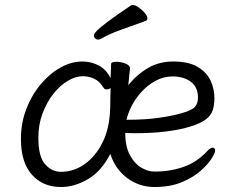

<svg xmlns="http://www.w3.org/2000/svg" viewBox="-20 -733 940 771"><path d="M565 -649Q516 -631 467.5 -614Q419 -597 385 -577Q379 -574 374 -574Q367 -574 362 -579Q357 -584 357 -591Q357 -597 369 -609.5Q381 -622 413.5 -646.5Q446 -671 507 -712Q509 -713 513 -713Q523 -713 536.5 -703.5Q550 -694 561 -681.5Q572 -669 572 -659Q572 -652 565 -649ZM502 -457Q501 -446 499 -429Q497 -412 495 -391Q530 -434 574.5 -460Q619 -486 675 -486Q737 -486 773.5 -464.5Q810 -443 825.5 -409.5Q841 -376 841 -340Q841 -311 834 -290Q827 -269 806.5 -253.5Q786 -238 745 -225Q703 -212 647 -205Q591 -198 521 -198Q512 -198 502.5 -198.5Q493 -199 483 -199Q483 -145 501.5 -110.5Q520 -76 547 -60Q574 -44 600 -44Q664 -44 717.5 -63Q771 -82 811 -125Q818 -133 824 -136.5Q830 -140 834 -140Q844 -140 844 -128Q844 -119 829.5 -96Q815 -73 785 -46.5Q755 -20 709 -1Q663 18 600 18Q540 18 491.5 -17.5Q443 -53 423 -115Q387 -45 333 -13.5Q279 18 225 18Q152 18 108 -31.5Q64 -81 64 -175Q64 -239 85.5 -295Q107 -351 143 -394Q179 -437 222.5 -461.5Q266 -486 311 -486Q346 -486 376.5 -470Q407 -454 424 -419Q425 -439 425.5 -454Q426 -469 426 -475Q426 -485 447 -485Q464 -485 483 -478Q502 -471 502 -459ZM424 -380Q418 -374 408 -374Q400 -374 397 -379Q379 -408 357 -417.5Q335 -427 312 -427Q284 -427 252.5 -408.5Q221 -390 194.5 -356.5Q168 -323 151 -278Q134 -233 134 -180Q134 -104 161 -73.5Q188 -43 225 -43Q275 -43 318.5 -73Q362 -103 390.5 -158.5Q419 -214 422 -291Q423 -305 423 -330Q423 -355 424 -380ZM488 -252Q564 -252 618.5 -260Q673 -268 708 -278Q751 -290 763 -304Q775 -318 775 -341Q775 -383 746.5 -404.5Q718 -426 674 -426Q637 -426 605.5 -409Q574 -392 549.5 -365.5Q525 -339 509.5 -309Q494 -279 488 -252Z"/></svg>

Font: Moon Stars Kai HW
Style: Regular
Weight: 400
Designer: GuiWonder
Version: Version 1.101